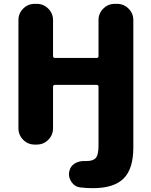

<svg xmlns="http://www.w3.org/2000/svg" viewBox="-20 -775 786 1002"><path d="M171.9 -754.9Q207 -754.9 231.9 -730Q256.8 -705.1 256.8 -669.9V-482.4Q256.8 -472.7 266.6 -472.7H484.4Q494.1 -472.7 494.1 -482.4V-669.9Q494.1 -705.1 519 -730Q543.9 -754.9 579.1 -754.9H590.8Q626 -754.9 650.9 -730Q675.8 -705.1 675.8 -669.9V-4.9Q675.8 106.4 625 156.7Q574.2 207 464.8 207Q432.6 207 398.4 203.1Q369.1 199.2 352.5 173.8Q339.8 155.3 339.8 133.8Q339.8 126 341.8 119.1Q346.7 92.8 370.1 78.1Q391.6 65.4 418 65.4Q420.9 65.4 423.8 65.4Q427.7 65.4 431.6 65.4Q466.8 65.4 480.5 48.8Q494.1 32.2 494.1 -14.6V-322.3Q494.1 -332 484.4 -332H266.6Q256.8 -332 256.8 -322.3V-105.5Q256.8 -70.3 231.9 -45.4Q207 -20.5 171.9 -20.5H161.1Q126 -20.5 101.1 -45.4Q76.2 -70.3 76.2 -105.5V-669.9Q76.2 -705.1 101.1 -730Q126 -754.9 161.1 -754.9Z"/></svg>

Font: Gen Jyuu GothicX Heavy
Style: Bold
Weight: 900
Designer: [Source Han Sans]
Ryoko NISHIZUKA  (kana & ideographs); Paul D. Hunt (Latin, Greek & Cyrillic); Wenlong ZHANG  (bopomofo
Version: Version 1.002.20150607